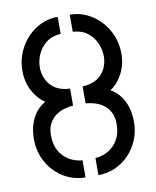

<svg xmlns="http://www.w3.org/2000/svg" viewBox="-80 -761 668 824"><g transform="rotate(-10 254.0 -349.0)"><path d="M282.2 0.8V-73.6Q314.2 -76 339.9 -91.3Q365.6 -106.6 381.4 -134.4Q397.2 -162.2 397.2 -201.8Q397.2 -232 386.8 -252.3Q376.4 -272.6 359.5 -285.4Q342.6 -298.2 322 -304.5Q301.4 -310.8 281.4 -312V-386Q320.8 -387.6 345.6 -403.9Q370.4 -420.2 382 -445.3Q393.6 -470.4 393.6 -497.4Q393.6 -526.6 381.4 -554.5Q369.2 -582.4 344.4 -602.2Q319.6 -622 280.4 -624.4V-698.8Q319.2 -698.8 353.4 -682.8Q387.6 -666.8 413.8 -638.9Q440 -611 454.9 -574.5Q469.8 -538 469.8 -496.6Q469.8 -448.4 449.3 -409.4Q428.8 -370.4 396.2 -349Q434.8 -326.4 453.5 -287.1Q472.2 -247.8 472.2 -198.4Q472.2 -157.6 457.6 -121.4Q443 -85.2 417.1 -57.9Q391.2 -30.6 356.7 -14.9Q322.2 0.8 282.2 0.8ZM226 0.8Q186 0.8 151.5 -14.9Q117 -30.6 91.1 -57.9Q65.2 -85.2 50.6 -121.4Q36 -157.6 36 -198.4Q36 -247.8 54.7 -287.1Q73.4 -326.4 112 -349Q79.4 -370.4 58.9 -409.4Q38.4 -448.4 38.4 -496.6Q38.4 -538 53.3 -574.5Q68.2 -611 94.4 -638.9Q120.6 -666.8 154.8 -682.8Q189 -698.8 227.8 -698.8V-624.4Q189 -622 164 -602.2Q139 -582.4 126.8 -554.5Q114.6 -526.6 114.6 -497.4Q114.6 -470.4 126.2 -445.3Q137.8 -420.2 162.6 -403.9Q187.4 -387.6 226.8 -386V-312Q206.8 -310.8 186.2 -304.5Q165.6 -298.2 148.7 -285.4Q131.8 -272.6 121.4 -252.3Q111 -232 111 -201.8Q111 -162.2 126.8 -134.4Q142.6 -106.6 168.8 -91.3Q195 -76 226 -73.6Z"/></g></svg>

Font: Stick No Bills ExtraLight
Style: Regular
Weight: 200
Designer: Kosala Senevirathne, Siva Puranthara, Lasantha Premarathna, Tharique Azeez
Foundry: mooniak
Version: Version 2.000